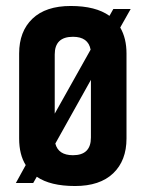

<svg xmlns="http://www.w3.org/2000/svg" viewBox="-20 -612 487 642"><path d="M403 -433V-149Q403 -75 358.5 -32.5Q314 10 231 10Q148 10 103 -21L91 0H33L66 -60Q44 -95 44 -149V-433Q44 -507 88.5 -549.5Q133 -592 216.5 -592Q300 -592 346 -559L359 -582H417L382 -520Q403 -484 403 -433ZM163 -430V-232L283 -446Q275 -489 224 -489Q163 -489 163 -430ZM284 -152V-345L165 -132Q175 -93 224 -93Q284 -93 284 -152Z"/></svg>

Font: Khand SemiBold
Style: Regular
Weight: 600
Designer: Devanagari: Sanchit Sawaria, Jyotish Sonowal; Latin: Satya Rajpurohit
Foundry: Indian Type Foundry
Version: Version 1.101;PS 1.0;hotconv 1.0.78;makeotf.lib2.5.61930; tt